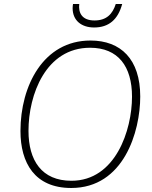

<svg xmlns="http://www.w3.org/2000/svg" viewBox="-20 -927 757 957"><path d="M449 -790C522 -790 568 -829 589 -907H557C541 -857 511 -825 451 -825C387 -825 370 -865 375 -907H344C343 -902 342 -894 342 -886C342 -825 386 -790 449 -790ZM335 10C597 10 679 -271 679 -446C679 -632 582 -725 431 -725C196 -725 82 -499 82 -274C82 -115 153 10 335 10ZM336 -26C188 -26 122 -127 122 -275C122 -455 208 -689 429 -689C569 -689 638 -596 638 -445C638 -279 556 -26 336 -26Z"/></svg>

Font: Noto Sans ExtraLight
Style: Italic
Weight: 200
Italic angle: -12°
Designer: Monotype Design Team
Foundry: Monotype Imaging Inc.
Version: Version 2.013